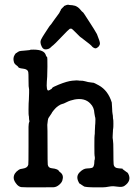

<svg xmlns="http://www.w3.org/2000/svg" viewBox="-20 -785 587 828"><path d="M124 -571Q172 -571 178 -546Q180 -540 182.5 -540Q185 -540 184.5 -498Q184 -456 183.5 -454Q183 -452 182 -434Q179 -391 190 -395Q192 -396 192 -396L195 -397Q195 -398 199.5 -400Q204 -402 205 -405.5Q206 -409 233 -420Q270 -435 292 -437Q314 -439 317 -438Q320 -437 328.5 -437Q337 -437 340 -436Q343 -435 347 -434.5Q351 -434 355 -432.5Q359 -431 365 -430.5Q371 -430 375.5 -429Q380 -428 382 -428.5Q384 -429 406 -417Q446 -395 462 -343Q463 -337 463.5 -318.5Q464 -300 465.5 -293.5Q467 -287 467 -280.5Q467 -274 468 -271Q469 -268 469 -251Q469 -234 468 -230Q467 -226 467 -218.5Q467 -211 466 -200.5Q465 -190 467 -181.5Q469 -173 469 -130Q469 -87 470 -78Q471 -60 493 -59Q510 -58 509 -57Q508 -55 511 -54Q521 -47 524.5 -44Q528 -41 529 -41Q530 -41 533 -36Q549 -5 516 17Q507 23 486.5 20Q466 17 459 18.5Q452 20 445.5 20.5Q439 21 436.5 22Q434 23 397 23Q345 23 341 18Q340 17 337 15.5Q334 14 329.5 10.5Q325 7 323.5 7Q322 7 318 -2Q307 -25 323 -41.5Q339 -58 354.5 -58.5Q370 -59 376 -61Q387 -64 387 -89Q387 -94 388 -95.5Q389 -97 389 -104Q389 -111 388 -111.5Q387 -112 387 -157Q387 -202 388 -202.5Q389 -203 389 -220L390 -239Q390 -238 390 -242Q390 -246 391 -253Q392 -276 391 -277Q390 -278 387 -297Q386 -322 370 -338Q346 -364 302 -356Q282 -352 267.5 -344.5Q253 -337 248 -336.5Q243 -336 231 -328Q219 -320 205 -301L203 -297L189 -276Q186 -270 184 -247V-246Q185 -238 185 -159Q185 -80 186 -75Q188 -61 203 -59.5Q218 -58 225.5 -54.5Q233 -51 233 -49Q233 -47 241 -41Q256 -29 249 -7Q246 3 234.5 12.5Q223 22 211 22.5Q199 23 140.5 23Q82 23 72.5 22Q63 21 54 12Q39 -5 39 -18Q39 -38 60 -52Q67 -57 79 -58Q99 -61 102 -75Q103 -79 103 -154Q103 -229 103 -232Q103 -235 103 -238Q104 -255 105 -256Q108 -260 106.5 -265Q105 -270 105 -277Q105 -284 104 -286Q103 -288 103 -313Q103 -338 103.5 -339Q104 -340 104.5 -355Q105 -370 105.5 -384Q106 -398 105.5 -399Q105 -400 104.5 -406.5Q104 -413 103.5 -413.5Q103 -414 103 -441Q103 -468 102 -473Q100 -487 79 -489Q59 -491 58 -497Q57 -499 49.5 -504.5Q42 -510 40 -517.5Q38 -525 38 -531Q38 -540 43 -548Q48 -556 49.5 -556Q51 -556 56.5 -560.5Q62 -565 71 -565.5Q80 -566 88 -567Q96 -568 103 -568.5Q110 -569 110 -570Q110 -571 124 -571ZM256 -759Q269 -765 275 -765L276 -764H274Q278 -763 285 -763Q292 -763 292 -762.5Q292 -762 296.5 -761.5Q301 -761 301.5 -760.5Q302 -760 304 -760Q317 -755 326 -744Q335 -733 336.5 -733Q338 -733 343.5 -724.5Q349 -716 355.5 -706Q362 -696 371 -682Q380 -668 385 -660L398 -638Q411 -606 411 -598.5Q411 -591 406 -585Q395 -574 388.5 -577Q382 -580 381.5 -580.5Q381 -581 378.5 -583Q376 -585 373 -589Q368 -594 352 -606Q336 -618 332 -621.5Q328 -625 327 -625Q326 -625 308.5 -643Q291 -661 287.5 -661.5Q284 -662 280.5 -660.5Q277 -659 245.5 -626Q214 -593 209.5 -590Q205 -587 198 -580Q191 -573 178.5 -572Q166 -571 160 -584Q151 -602 157 -614Q163 -626 172 -639.5Q181 -653 188 -664Q195 -675 197.5 -677Q200 -679 206.5 -689Q213 -699 216.5 -703Q220 -707 225 -714.5Q230 -722 233 -725.5Q236 -729 236.5 -731Q237 -733 239.5 -737Q242 -741 242 -741Q242 -745 249.5 -751.5Q257 -758 256 -759Z"/></svg>

Font: TT2020 Style E
Style: Regular
Weight: 400
Version: Version 00.2